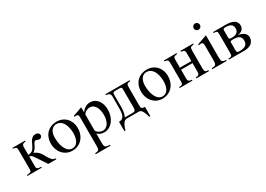

<svg xmlns="http://www.w3.org/2000/svg" viewBox="-0 -1591 3765 2717"><g transform="rotate(-30 1882.5 -233.0)"><path d="M495 0V-15C472 -17 454 -23 442 -34C430 -45 404 -77 384 -116C343 -196 308 -219 261 -240V-242C334 -290 330 -379 375 -379C389 -379 407 -364 429 -364C455 -364 475 -382 475 -408C475 -433 453 -456 414 -456C374 -456 345 -434 323 -392C300 -348 277 -288 248 -270C230 -259 207 -253 182 -253V-379C182 -415 194 -431 244 -436V-450H37V-436C84 -431 98 -426 98 -377V-67C98 -33 90 -20 51 -17L23 -15V0H257V-15L234 -16C194 -18 182 -32 182 -67V-225C215 -220 219 -216 254 -164L363 0Z M889 -204C889 -88 845 -18 771 -18C735 -18 703 -36 681 -68C644 -122 628 -194 628 -273C628 -373 675 -432 744 -432C787 -432 815 -412 839 -382C871 -341 889 -272 889 -204ZM979 -231C979 -369 885 -460 763 -460C628 -460 538 -367 538 -228C538 -89 633 10 754 10C889 10 979 -92 979 -231Z M1167 -334C1167 -364 1223 -400 1269 -400C1343 -400 1392 -324 1392 -207C1392 -97 1343 -20 1271 -20C1224 -20 1167 -58 1167 -88ZM1167 -458 1161 -460C1108 -439 1072 -426 1017 -409V-393C1026 -394 1033 -394 1042 -394C1076 -394 1083 -384 1083 -337V133C1083 185 1072 196 1013 202V217H1255V202C1180 201 1167 189 1167 126V-33C1203 0 1232 10 1274 10C1393 10 1478 -102 1478 -247C1478 -371 1408 -460 1311 -460C1255 -460 1211 -436 1167 -381Z M1807 -81C1807 -41 1791 -28 1765 -28H1630C1652 -69 1660 -135 1660 -179V-380C1660 -415 1672 -422 1697 -422H1767C1801 -422 1807 -417 1807 -379ZM1953 -450H1556V-435C1605 -430 1627 -420 1627 -366V-199C1627 -76 1610 -15 1528 -15V137H1546C1580 13 1617 0 1650 0H1836C1874 0 1900 13 1934 137H1952V-15C1901 -19 1891 -19 1891 -82V-366C1891 -425 1902 -431 1953 -435Z M2362 -204C2362 -88 2318 -18 2244 -18C2208 -18 2176 -36 2154 -68C2117 -122 2101 -194 2101 -273C2101 -373 2148 -432 2217 -432C2260 -432 2288 -412 2312 -382C2344 -341 2362 -272 2362 -204ZM2452 -231C2452 -369 2358 -460 2236 -460C2101 -460 2011 -367 2011 -228C2011 -89 2106 10 2227 10C2362 10 2452 -92 2452 -231Z M2990 -450H2782V-435C2833 -431 2844 -420 2844 -378V-248H2657V-377C2657 -419 2665 -430 2719 -435V-450H2512V-435C2561 -430 2573 -420 2573 -366V-79C2573 -21 2562 -19 2511 -15V0H2719V-15C2668 -19 2657 -32 2657 -72V-215H2844V-74C2844 -30 2832 -19 2782 -15V0H2989V-15C2940 -20 2928 -25 2928 -79V-366C2928 -425 2939 -431 2990 -435Z M3279 0V-15C3213 -20 3205 -31 3205 -105V-456L3201 -460L3046 -405V-389C3064 -394 3079 -394 3088 -394C3113 -394 3121 -378 3121 -331V-104C3121 -28 3111 -19 3042 -15V0ZM3206 -632C3206 -660 3184 -683 3155 -683C3127 -683 3104 -660 3104 -632C3104 -603 3126 -581 3154 -581C3184 -581 3206 -603 3206 -632Z M3461 -193C3461 -212 3467 -219 3509 -219C3568 -219 3638 -211 3638 -125C3638 -45 3577 -28 3503 -28C3471 -28 3461 -37 3461 -68ZM3461 -391C3461 -419 3475 -422 3496 -422C3592 -422 3619 -390 3619 -333C3619 -276 3575 -247 3512 -247C3467 -247 3461 -252 3461 -278ZM3598 -237C3649 -242 3701 -271 3701 -336C3701 -408 3644 -450 3526 -450H3315V-435C3370 -431 3377 -427 3377 -374V-77C3377 -25 3369 -16 3315 -15V0H3566C3607 0 3643 -8 3670 -23C3707 -44 3729 -85 3729 -126C3729 -195 3667 -229 3598 -236Z"/></g></svg>

Font: XITS
Style: Regular
Weight: 400
Designer: MicroPress Inc., with final additions and corrections provided by Coen Hoffman, Elsevier (retired)
Version: Version 1.302